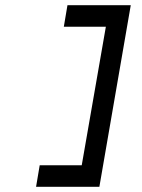

<svg xmlns="http://www.w3.org/2000/svg" viewBox="-20 -645 548 740"><path d="M119 75H363L484 -625H240L226 -542H388L295 -8H133Z"/></svg>

Font: Charger Monospace
Style: Regular
Weight: 400
Designer: Jasper
Foundry: Cannot Into Space Fonts
Version: Version 0.980